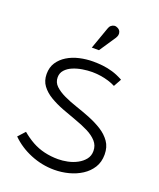

<svg xmlns="http://www.w3.org/2000/svg" viewBox="-134 -783 732 884"><g transform="rotate(20 231.5 -341.0)"><path d="M297 -649Q303 -658 304.5 -666.5Q306 -675 302.5 -683Q299 -691 290 -696Q281 -701 272.5 -700Q264 -699 257 -693Q250 -687 247 -677L209 -570H244ZM365 -439 386 -477Q359 -492 333.5 -499.5Q308 -507 284 -509.5Q260 -512 238 -512Q204 -512 171 -504.5Q138 -497 112 -481Q86 -465 70.5 -441.5Q55 -418 55 -385Q55 -352 72.5 -328.5Q90 -305 118.5 -288Q147 -271 182 -257.5Q217 -244 251.5 -232Q286 -220 315 -205.5Q344 -191 361.5 -171.5Q379 -152 379 -125Q379 -101 365.5 -84Q352 -67 330.5 -55.5Q309 -44 284.5 -39Q260 -34 238 -34Q203 -34 171 -41.5Q139 -49 111 -64.5Q83 -80 57 -102L26 -68Q66 -28 122 -5Q178 18 238 18Q274 18 308.5 9Q343 0 371 -18Q399 -36 416 -63Q433 -90 433 -127Q433 -164 415 -189.5Q397 -215 368.5 -233Q340 -251 305 -265Q270 -279 235.5 -290.5Q201 -302 172.5 -315.5Q144 -329 126 -346Q108 -363 108 -388Q108 -409 121.5 -424Q135 -439 156.5 -448Q178 -457 203 -461Q228 -465 250 -465Q269 -465 290 -462Q311 -459 330.5 -453Q350 -447 365 -439Z"/></g></svg>

Font: AdventPro_ExpandedRegular
Style: ExpandedRegular
Weight: 400
Width: 7
Designer: VivaRado, Andreas Kalpakidis
Foundry: VivaRado, Andreas Kalpakidis
Version: Version 3.000